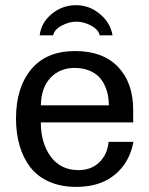

<svg xmlns="http://www.w3.org/2000/svg" viewBox="-20 -710 577 744"><path d="M401.9 -301.8Q401.9 -321.3 398.4 -340.1Q395 -358.9 386 -378.7Q377 -398.4 362.5 -413.1Q348.1 -427.7 324 -437.3Q299.8 -446.8 269 -446.8Q212.9 -446.8 176.5 -409.4Q140.1 -372.1 138.2 -301.8ZM416 -573.2H366.2Q361.8 -595.2 333.3 -610.6Q304.7 -626 275.9 -626Q247.1 -626 218.8 -610.6Q190.4 -595.2 186 -573.2H133.8Q139.6 -622.6 180.7 -656.2Q221.7 -689.9 274.9 -689.9Q326.2 -689.9 366.9 -656Q407.7 -622.1 416 -573.2ZM138.2 -235.8Q138.2 -155.8 176.5 -103.3Q214.8 -50.8 284.2 -50.8Q334 -50.8 365.2 -81.5Q396.5 -112.3 400.9 -160.2H497.1Q481.9 -79.6 424.6 -32.7Q367.2 14.2 275.9 14.2Q215.8 14.2 170.2 -6.1Q124.5 -26.4 96.9 -62.7Q69.3 -99.1 55.7 -146.5Q42 -193.8 42 -251Q42 -370.1 100.8 -441.2Q159.7 -512.2 271 -512.2Q378.4 -512.2 437.3 -450.9Q496.1 -389.6 496.1 -283.2V-235.8Z"/></svg>

Font: Perun
Style: Regular
Weight: 400
Version: Version 1.0000